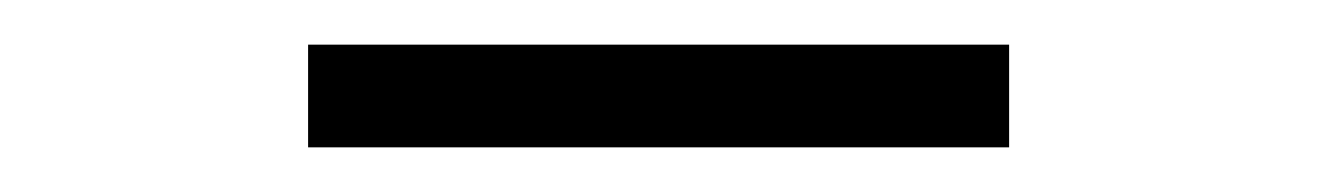

<svg xmlns="http://www.w3.org/2000/svg" viewBox="-20 -333 590 86"><path d="M118 -267V-313H432V-267Z"/></svg>

Font: M PLUS Code Latin SemiExpanded Light
Style: Regular
Weight: 300
Width: 6
Designer: Coji Morishita
Foundry: UNDERFOREST DESIGN
Version: Version 1.002; ttfautohint (v1.8.3)